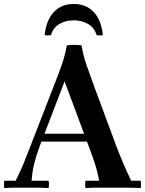

<svg xmlns="http://www.w3.org/2000/svg" viewBox="-30 -950 736 972"><path d="M-8 2Q-12 -17 -8 -35H49Q72 -80 89.5 -122.5Q107 -165 124 -210L244 -519Q254 -545 267 -578.5Q280 -612 291.5 -649Q303 -686 308 -720Q318 -722 331.5 -722.5Q345 -723 359 -722.5Q373 -722 383 -720L297 -538L171 -210Q154 -165 143.5 -122.5Q133 -80 130 -35H216Q220 -17 216 2Q175 0 140 0Q105 0 88 0Q70 0 48.5 0Q27 0 -8 2ZM634 -35H682Q686 -17 682 2Q659 1 640.5 0.5Q622 0 601.5 0Q581 0 552 0Q510 0 473.5 0Q437 0 403 2Q399 -17 403 -35H472Q464 -80 450 -122.5Q436 -165 419 -210L297 -538L383 -720Q391 -669 407.5 -622Q424 -575 448 -509L559 -210Q576 -165 594.5 -122Q613 -79 634 -35ZM432 -233H170V-273H432ZM459 -772Q448 -810 416 -828.5Q384 -847 343 -847Q302 -847 270.5 -828.5Q239 -810 228 -772Q212 -769 196 -772Q204 -848 242.5 -889Q281 -930 343 -930Q406 -930 444.5 -889Q483 -848 491 -772Q475 -769 459 -772Z"/></svg>

Font: Poltawski Nowy SemiBold
Style: Regular
Weight: 600
Version: Version 1.001;gftools[0.9.25]